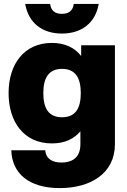

<svg xmlns="http://www.w3.org/2000/svg" viewBox="-20 -752 653 984"><path d="M286 212C444 212 569 137 569 -13V-520H396V-465C363 -507 314 -532 246 -532C101 -532 24 -420 24 -275C24 -129 101 -17 246 -17C312 -17 359 -40 392 -79V-13C392 63 341 81 295 81C250 81 215 63 212 18H38C41 137 129 212 286 212ZM109 -732C126 -634 197 -580 297 -580C398 -580 469 -634 486 -732H358C354 -699 334 -681 297 -681C260 -681 241 -699 237 -732ZM202 -275C202 -352 229 -399 298 -399C367 -399 394 -352 394 -275C394 -197 367 -151 298 -151C229 -151 202 -197 202 -275Z"/></svg>

Font: Aspekta 850
Style: Regular
Weight: 850
Designer: Ivo Dolenc
Version: Version 2.000